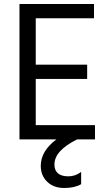

<svg xmlns="http://www.w3.org/2000/svg" viewBox="-20 -694 541 956"><path d="M384 223Q352 242 299.5 242Q247 242 215 211Q183 180 183 132Q183 58 261 0H77V-674H448V-603H158V-372H414V-301H158V-71H453V0H364Q251 56 251 125Q251 154 268.5 169Q286 184 320.5 184Q355 184 384 162Z"/></svg>

Font: Hind Colombo
Style: Regular
Weight: 400
Designer: Jyotish Sonowal, Aditi Pimprikar
Foundry: Indian Type Foundry
Version: Version 1.000;PS 1.0;hotconv 1.0.86;makeotf.lib2.5.63406; tt